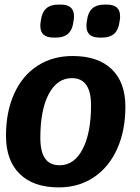

<svg xmlns="http://www.w3.org/2000/svg" viewBox="-20 -803 608 833"><path d="M6 -214Q6 -318 41.5 -396.5Q77 -475 142.5 -517.5Q208 -560 295 -560Q405 -560 464.5 -503Q524 -446 524 -340Q524 -236 488 -156.5Q452 -77 386.5 -33.5Q321 10 235 10Q125 10 65.5 -48.5Q6 -107 6 -214ZM375 -346Q375 -464 292 -464Q228 -464 191.5 -395Q155 -326 155 -205Q155 -145 175.5 -115.5Q196 -86 239 -86Q302 -86 338.5 -156Q375 -226 375 -346ZM155 -690Q155 -700 156 -705L158 -718Q167 -783 232 -783H244Q301 -783 301 -733Q301 -723 300 -718L298 -705Q289 -640 224 -640H212Q155 -640 155 -690ZM355 -690Q355 -700 356 -705L358 -718Q367 -783 432 -783H444Q501 -783 501 -733Q501 -723 500 -718L498 -705Q489 -640 424 -640H412Q355 -640 355 -690Z"/></svg>

Font: Krub
Style: Bold Italic
Weight: 700
Italic angle: -8°
Designer: Ekaluck Peanpanawate
Foundry: Cadson Demak Co.,Ltd.
Version: Version 1.000; ttfautohint (v1.6)